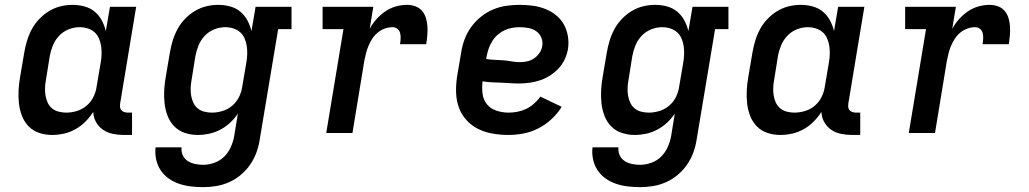

<svg xmlns="http://www.w3.org/2000/svg" viewBox="-20 -548 4240 791"><path d="M195 8Q167 8 141.5 -0.5Q116 -9 98 -27.5Q80 -46 70.5 -70.5Q61 -95 58 -122Q55 -149 56.5 -176.5Q58 -204 63 -232L80 -332Q84 -356 91.5 -380.5Q99 -405 111 -427.5Q123 -450 141.5 -469.5Q160 -489 182.5 -502.5Q205 -516 229.5 -522Q254 -528 279 -528Q304 -528 328 -521.5Q352 -515 370 -500Q388 -485 399 -464.5Q410 -444 416 -420L433 -520H541L475 -122Q474 -114 474.5 -107Q475 -100 479.5 -94.5Q484 -89 491.5 -86.5Q499 -84 506 -84H524V8H490Q467 8 445 3.5Q423 -1 405 -13Q387 -25 376 -44.5Q365 -64 364 -87Q350 -65 331.5 -46.5Q313 -28 290.5 -15.5Q268 -3 243.5 2.5Q219 8 195 8ZM253 -84Q274 -84 296 -90.5Q318 -97 336 -112Q354 -127 364.5 -148Q375 -169 378 -191L395 -291Q398 -308 398.5 -325.5Q399 -343 396.5 -359Q394 -375 387.5 -390Q381 -405 369 -415.5Q357 -426 341 -431Q325 -436 308 -436Q285 -436 262.5 -427Q240 -418 223.5 -400.5Q207 -383 198 -361Q189 -339 185 -317L169 -217Q166 -201 165.5 -185Q165 -169 167.5 -154Q170 -139 176.5 -125Q183 -111 194.5 -101.5Q206 -92 221.5 -88Q237 -84 253 -84Z M818 223Q792 223 766.5 220Q741 217 717.5 209Q694 201 674.5 187Q655 173 642 153.5Q629 134 623.5 109.5Q618 85 621 59H728Q726 76 733 91.5Q740 107 753.5 115.5Q767 124 783.5 127.5Q800 131 817 131Q840 131 863.5 122.5Q887 114 904 97Q921 80 931 57.5Q941 35 945 12L960 -80Q946 -59 927.5 -42Q909 -25 887 -13.5Q865 -2 841.5 3Q818 8 795 8Q767 8 741.5 -0.5Q716 -9 698 -27.5Q680 -46 670.5 -70.5Q661 -95 658 -122Q655 -149 656.5 -176.5Q658 -204 663 -232L680 -332Q684 -356 691.5 -380.5Q699 -405 711 -427.5Q723 -450 741.5 -469.5Q760 -489 782.5 -502.5Q805 -516 829.5 -522Q854 -528 879 -528Q904 -528 928 -521.5Q952 -515 970 -500Q988 -485 999 -464.5Q1010 -444 1016 -420L1033 -520H1181V-428H1126L1050 27Q1046 54 1036.5 80Q1027 106 1011 129.5Q995 153 972.5 172Q950 191 924 202.5Q898 214 871 218.5Q844 223 818 223ZM853 -84Q874 -84 896 -90.5Q918 -97 936 -112Q954 -127 964.5 -148Q975 -169 978 -191L995 -291Q998 -308 998.5 -325.5Q999 -343 996.5 -359Q994 -375 987.5 -390Q981 -405 969 -415.5Q957 -426 941 -431Q925 -436 908 -436Q885 -436 862.5 -427Q840 -418 823.5 -400.5Q807 -383 798 -361Q789 -339 785 -317L769 -217Q766 -201 765.5 -185Q765 -169 767.5 -154Q770 -139 776.5 -125Q783 -111 794.5 -101.5Q806 -92 821.5 -88Q837 -84 853 -84Z M1324 0 1395 -428H1309V-520H1518L1503 -429Q1514 -450 1531 -469Q1548 -488 1568 -501.5Q1588 -515 1611 -521.5Q1634 -528 1657 -528Q1675 -528 1691.5 -522Q1708 -516 1719 -503Q1730 -490 1735 -473Q1740 -456 1741 -438.5Q1742 -421 1740.5 -403Q1739 -385 1736 -366H1628Q1630 -378 1630.5 -389.5Q1631 -401 1628.5 -411.5Q1626 -422 1617.5 -429Q1609 -436 1597 -436Q1582 -436 1566 -430.5Q1550 -425 1536.5 -414Q1523 -403 1514 -389Q1505 -375 1498.5 -360Q1492 -345 1488 -329Q1484 -313 1481 -298L1432 0Z M2075 8Q2042 8 2010 2.5Q1978 -3 1950.5 -16.5Q1923 -30 1902 -53Q1881 -76 1870.5 -105Q1860 -134 1859 -166.5Q1858 -199 1863 -232L1880 -332Q1884 -359 1894 -386Q1904 -413 1921 -436.5Q1938 -460 1961.5 -479Q1985 -498 2011.5 -509Q2038 -520 2065.5 -524Q2093 -528 2120 -528Q2148 -528 2174.5 -524.5Q2201 -521 2225.5 -511.5Q2250 -502 2270 -486Q2290 -470 2302.5 -448Q2315 -426 2319.5 -399.5Q2324 -373 2320 -346Q2316 -324 2306.5 -303.5Q2297 -283 2281 -266Q2265 -249 2245.5 -236.5Q2226 -224 2204.5 -217Q2183 -210 2161 -207Q2139 -204 2118 -204Q2099 -204 2080.5 -205.5Q2062 -207 2043 -207.5Q2024 -208 2005 -209Q1986 -210 1968 -213Q1965 -187 1968 -162Q1971 -137 1986 -118.5Q2001 -100 2025.5 -92Q2050 -84 2075 -84Q2093 -84 2111.5 -87.5Q2130 -91 2147 -99Q2164 -107 2179.5 -120.5Q2195 -134 2206 -150L2294 -108Q2277 -80 2252 -57Q2227 -34 2197.5 -19Q2168 -4 2136.5 2Q2105 8 2075 8ZM2123 -292Q2138 -292 2153 -295.5Q2168 -299 2181 -308Q2194 -317 2203 -330.5Q2212 -344 2214 -359Q2217 -377 2210 -393.5Q2203 -410 2189 -419.5Q2175 -429 2157.5 -432.5Q2140 -436 2121 -436Q2105 -436 2089 -433Q2073 -430 2058 -423Q2043 -416 2030 -404.5Q2017 -393 2008 -378.5Q1999 -364 1993.5 -348.5Q1988 -333 1985 -317L1983 -305Q2001 -302 2019 -301.5Q2037 -301 2054 -299.5Q2071 -298 2088 -295Q2105 -292 2123 -292Z M2618 223Q2592 223 2566.5 220Q2541 217 2517.5 209Q2494 201 2474.5 187Q2455 173 2442 153.5Q2429 134 2423.5 109.5Q2418 85 2421 59H2528Q2526 76 2533 91.5Q2540 107 2553.5 115.5Q2567 124 2583.5 127.5Q2600 131 2617 131Q2640 131 2663.5 122.5Q2687 114 2704 97Q2721 80 2731 57.5Q2741 35 2745 12L2760 -80Q2746 -59 2727.5 -42Q2709 -25 2687 -13.5Q2665 -2 2641.5 3Q2618 8 2595 8Q2567 8 2541.5 -0.5Q2516 -9 2498 -27.5Q2480 -46 2470.5 -70.5Q2461 -95 2458 -122Q2455 -149 2456.5 -176.5Q2458 -204 2463 -232L2480 -332Q2484 -356 2491.5 -380.5Q2499 -405 2511 -427.5Q2523 -450 2541.5 -469.5Q2560 -489 2582.5 -502.5Q2605 -516 2629.5 -522Q2654 -528 2679 -528Q2704 -528 2728 -521.5Q2752 -515 2770 -500Q2788 -485 2799 -464.5Q2810 -444 2816 -420L2833 -520H2981V-428H2926L2850 27Q2846 54 2836.5 80Q2827 106 2811 129.5Q2795 153 2772.5 172Q2750 191 2724 202.5Q2698 214 2671 218.5Q2644 223 2618 223ZM2653 -84Q2674 -84 2696 -90.5Q2718 -97 2736 -112Q2754 -127 2764.5 -148Q2775 -169 2778 -191L2795 -291Q2798 -308 2798.5 -325.5Q2799 -343 2796.5 -359Q2794 -375 2787.5 -390Q2781 -405 2769 -415.5Q2757 -426 2741 -431Q2725 -436 2708 -436Q2685 -436 2662.5 -427Q2640 -418 2623.5 -400.5Q2607 -383 2598 -361Q2589 -339 2585 -317L2569 -217Q2566 -201 2565.5 -185Q2565 -169 2567.5 -154Q2570 -139 2576.5 -125Q2583 -111 2594.5 -101.5Q2606 -92 2621.5 -88Q2637 -84 2653 -84Z M3195 8Q3167 8 3141.5 -0.5Q3116 -9 3098 -27.5Q3080 -46 3070.5 -70.5Q3061 -95 3058 -122Q3055 -149 3056.5 -176.5Q3058 -204 3063 -232L3080 -332Q3084 -356 3091.5 -380.5Q3099 -405 3111 -427.5Q3123 -450 3141.5 -469.5Q3160 -489 3182.5 -502.5Q3205 -516 3229.5 -522Q3254 -528 3279 -528Q3304 -528 3328 -521.5Q3352 -515 3370 -500Q3388 -485 3399 -464.5Q3410 -444 3416 -420L3433 -520H3541L3475 -122Q3474 -114 3474.5 -107Q3475 -100 3479.5 -94.5Q3484 -89 3491.5 -86.5Q3499 -84 3506 -84H3524V8H3490Q3467 8 3445 3.5Q3423 -1 3405 -13Q3387 -25 3376 -44.5Q3365 -64 3364 -87Q3350 -65 3331.5 -46.5Q3313 -28 3290.5 -15.5Q3268 -3 3243.5 2.5Q3219 8 3195 8ZM3253 -84Q3274 -84 3296 -90.5Q3318 -97 3336 -112Q3354 -127 3364.5 -148Q3375 -169 3378 -191L3395 -291Q3398 -308 3398.5 -325.5Q3399 -343 3396.5 -359Q3394 -375 3387.5 -390Q3381 -405 3369 -415.5Q3357 -426 3341 -431Q3325 -436 3308 -436Q3285 -436 3262.5 -427Q3240 -418 3223.5 -400.5Q3207 -383 3198 -361Q3189 -339 3185 -317L3169 -217Q3166 -201 3165.5 -185Q3165 -169 3167.5 -154Q3170 -139 3176.5 -125Q3183 -111 3194.5 -101.5Q3206 -92 3221.5 -88Q3237 -84 3253 -84Z M3724 0 3795 -428H3709V-520H3918L3903 -429Q3914 -450 3931 -469Q3948 -488 3968 -501.5Q3988 -515 4011 -521.5Q4034 -528 4057 -528Q4075 -528 4091.5 -522Q4108 -516 4119 -503Q4130 -490 4135 -473Q4140 -456 4141 -438.5Q4142 -421 4140.5 -403Q4139 -385 4136 -366H4028Q4030 -378 4030.5 -389.5Q4031 -401 4028.5 -411.5Q4026 -422 4017.5 -429Q4009 -436 3997 -436Q3982 -436 3966 -430.5Q3950 -425 3936.5 -414Q3923 -403 3914 -389Q3905 -375 3898.5 -360Q3892 -345 3888 -329Q3884 -313 3881 -298L3832 0Z"/></svg>

Font: Iosevka Etoile Semibold
Style: Italic
Weight: 600
Italic angle: -9°
Designer: Belleve Invis
Foundry: Belleve Invis
Version: Version 22.1.2; ttfautohint (v1.8.4)